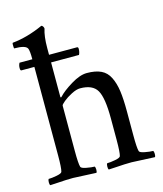

<svg xmlns="http://www.w3.org/2000/svg" viewBox="-106 -773 728 856"><g transform="rotate(-15 258.0 -345.5)"><path d="M22.9 -537.1Q22.9 -549.8 28.8 -560.1H87.9Q87.9 -598.6 83 -609.9Q75.7 -627.9 22 -627.9Q21.5 -627.9 21 -634.3Q20.5 -640.6 20.8 -647Q21 -653.3 22.9 -653.8Q91.8 -660.6 165 -693.8Q168.5 -693.8 172.1 -688.7Q175.8 -683.6 175.8 -678.2Q165 -646 165 -590.8V-560.1H293.9Q299.8 -560.1 299.8 -551.8Q299.8 -536.6 293.9 -524.9H165V-365.2Q165 -362.8 168 -362.8Q168.5 -362.8 170.9 -365.2Q190.9 -387.2 232.7 -412.6Q274.4 -438 306.2 -438Q346.2 -438 371.8 -425.8Q397.5 -413.6 411.1 -385.7Q424.8 -357.9 429.9 -321Q435.1 -284.2 435.1 -226.1V-116.2Q435.1 -58.1 439.9 -42Q441.9 -34.7 465.1 -30.3Q488.3 -25.9 502.9 -25.9Q505.9 -22 506.1 -11.5Q506.3 -1 502.9 2.9Q400.4 -2 396 -2Q378.4 -2 362.3 -1.2Q346.2 -0.5 325.2 1Q304.2 2.4 290 2.9Q286.6 -1 286.9 -11.5Q287.1 -22 290 -25.9Q304.7 -25.9 327.9 -30.3Q351.1 -34.7 353 -42Q357.9 -58.1 357.9 -116.2V-215.8Q357.9 -310.1 337.6 -345Q317.4 -379.9 259.8 -379.9Q242.7 -379.9 219.5 -367.9Q196.3 -356 180.7 -343Q165 -330.1 165 -325.2V-116.2Q165 -58.1 169.9 -42Q171.9 -34.7 195.1 -30.3Q218.3 -25.9 232.9 -25.9Q235.8 -22 236.1 -11.5Q236.3 -1 232.9 2.9Q130.4 -2 126 -2Q108.4 -2 92.3 -1.2Q76.2 -0.5 55.2 1Q34.2 2.4 20 2.9Q16.6 -1 16.8 -11.5Q17.1 -22 20 -25.9Q34.7 -25.9 57.9 -30.3Q81.1 -34.7 83 -42Q87.9 -58.1 87.9 -116.2V-524.9H27.8Q22.9 -524.9 22.9 -537.1Z"/></g></svg>

Font: Crimson
Style: Roman
Weight: 400
Version: Version 0.8